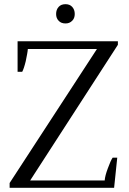

<svg xmlns="http://www.w3.org/2000/svg" viewBox="-20 -897 617 917"><path d="M260 -798C268 -789 279 -785 293 -785C306 -785 316 -789 325 -798C333 -806 337 -817 337 -830C337 -844 333 -855 325 -864C317 -873 306 -877 293 -877C279 -877 268 -873 260 -864C252 -855 248 -844 248 -830C248 -817 252 -806 260 -798ZM26 -23C26 -23 26 0 26 0C26 0 525 0 525 0C525 0 540 -144 540 -144C540 -144 518 -144 518 -144C511 -134 504 -117 495 -93C486 -69 481 -50 480 -35C480 -35 124 -35 124 -35C124 -35 543 -683 543 -683C543 -683 543 -700 543 -700C543 -700 64 -700 64 -700C64 -700 64 -554 64 -554C64 -554 86 -554 86 -554C91 -563 97 -580 103 -605C108 -630 112 -649 113 -663C113 -663 443 -663 443 -663C443 -663 26 -23 26 -23Z"/></svg>

Font: BUSH 25 TRIRONG
Style: Regular
Weight: 400
Designer: Katatrad Team
Foundry: CadsonDemak